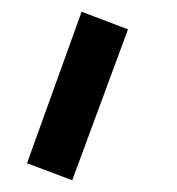

<svg xmlns="http://www.w3.org/2000/svg" viewBox="-20 -150 302 327"><path d="M26 128 119 -130 198 -100 103 157Z"/></svg>

Font: Sora-SIA
Style: Regular
Weight: 400
Designer: Jonathan Barnbrook, Julián Moncada
Foundry: Barnbrook Fonts
Version: Version 2.000